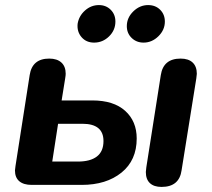

<svg xmlns="http://www.w3.org/2000/svg" viewBox="-20 -729 834 757"><path d="M39 -57Q40 -66 41 -74L97 -433Q107 -498 174 -498Q205 -498 222 -482.5Q239 -467 239 -438Q239 -432 237 -420L223 -333H344Q428 -333 473.5 -292Q519 -251 519 -183Q519 -97 459 -48.5Q399 0 302 0H105Q73 0 56 -14.5Q39 -29 39 -57ZM388 -173Q388 -241 305 -241H209L186 -92H287Q336 -92 362 -112Q388 -132 388 -173ZM555 -51Q555 -56 557 -70L614 -433Q624 -498 692 -498Q723 -498 739.5 -482.5Q756 -467 756 -438Q755 -429 754 -420L696 -58Q687 8 617 8Q587 8 571 -7Q555 -22 555 -51ZM286 -635Q291 -666 315 -687.5Q339 -709 370 -709Q398 -709 416.5 -690.5Q435 -672 435 -644Q435 -610 410 -585.5Q385 -561 351 -561Q320 -561 301.5 -582.5Q283 -604 286 -635ZM480 -626Q480 -659 505.5 -684Q531 -709 564 -709Q593 -709 611.5 -690.5Q630 -672 630 -644Q630 -611 604.5 -586Q579 -561 546 -561Q518 -561 499 -579.5Q480 -598 480 -626Z"/></svg>

Font: SN Pro Bold
Style: Bold Italic
Weight: 700
Italic angle: -9°
Designer: Tobias Whetton
Foundry: Supernotes
Version: Version 1.003